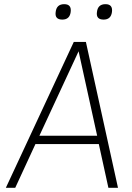

<svg xmlns="http://www.w3.org/2000/svg" viewBox="-20 -901 633 921"><path d="M247 -843Q251 -881 288 -881Q324 -881 319 -843Q314 -807 279 -807Q242 -807 247 -843ZM445 -843Q449 -881 486 -881Q522 -881 517 -843Q512 -807 477 -807Q440 -807 445 -843ZM8 0 334 -700H392L546 0H500L454 -210H150L53 0ZM169 -250H446L357 -655Z"/></svg>

Font: Haskoy ExtraLight
Style: Italic
Weight: 200
Designer: Ertekin Erdin
Foundry: Ertekin Erdin
Version: Version 2.000; ttfautohint (v1.8.4.7-5d5b)